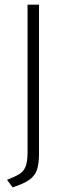

<svg xmlns="http://www.w3.org/2000/svg" viewBox="-20 -700 277 822"><path d="M98 -49Q98 -9 90 12Q82 33 63 45Q44 57 10 70L34 102Q82 87 106.5 69Q131 51 139 24.5Q147 -2 147 -42V-680H98Z"/></svg>

Font: Catamaran Thin Thin
Style: Regular
Weight: 250
Version: Version 2.000